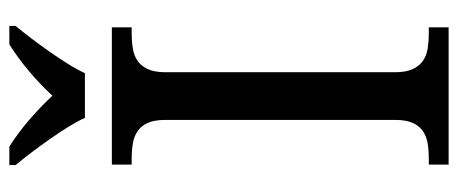

<svg xmlns="http://www.w3.org/2000/svg" viewBox="-302 -669 971 407"><g transform="rotate(-90 183.5 -465.5)"><path d="M38.1 0V-42H50.8Q67.9 -42 82.8 -44.4Q97.7 -46.9 108.9 -54.4Q120.1 -62 126.5 -76.2Q132.8 -90.3 132.8 -113.8V-600.1Q132.8 -623.5 126.5 -637.7Q120.1 -651.9 108.9 -659.4Q97.7 -667 82.8 -669.4Q67.9 -671.9 50.8 -671.9H38.1V-713.9H329.1V-671.9H315.9Q299.3 -671.9 284.2 -669.4Q269 -667 258.1 -659.4Q247.1 -651.9 240.5 -637.7Q233.9 -623.5 233.9 -600.1V-113.8Q233.9 -90.3 240.5 -76.2Q247.1 -62 258.1 -54.4Q269 -46.9 284.2 -44.4Q299.3 -42 315.9 -42H329.1V0ZM37.1 -931.2H76.2Q90.3 -922.4 104.7 -911.6Q119.1 -900.9 133.1 -888.9Q147 -877 159.9 -864.5Q172.9 -852.1 184.1 -839.8Q195.3 -852.1 208.3 -864.5Q221.2 -877 235.4 -888.9Q249.5 -900.9 264.2 -911.6Q278.8 -922.4 293 -931.2H332V-918Q320.3 -903.8 306.2 -885.3Q292 -866.7 278.1 -846.9Q264.2 -827.1 252 -807.6Q239.7 -788.1 231.9 -771H137.2Q129.4 -788.1 117.2 -807.6Q105 -827.1 91.1 -846.9Q77.1 -866.7 63 -885.3Q48.8 -903.8 37.1 -918Z"/></g></svg>

Font: Noto Serif
Style: Regular
Weight: 400
Designer: Monotype Design team
Foundry: Monotype Imaging Inc.
Version: Version 1.02